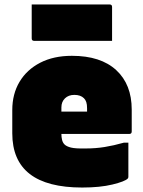

<svg xmlns="http://www.w3.org/2000/svg" viewBox="-20 -820 640 860"><path d="M302 -570Q431 -570 500.5 -506Q570 -442 570 -329V-231Q570 -220 559 -220H255Q255 -206 258 -193.5Q261 -181 269 -173Q278 -164 298 -159Q318 -154 364 -155Q408 -155 448.5 -161.5Q489 -168 535 -181H555V-28Q555 -23 552 -20Q539 -7 483.5 6.5Q428 20 348 20Q35 20 35 -223V-327Q35 -399 67.5 -453.5Q100 -508 160 -539Q220 -570 302 -570ZM313 -395Q287 -395 271 -379.5Q255 -364 255 -339V-320H370V-335Q370 -352 366.5 -362.5Q363 -373 356 -380Q341 -395 313 -395ZM122 -800H471Q482 -800 482 -789V-637H133Q122 -637 122 -648Z"/></svg>

Font: Recursive Mn Lnr St XBk
Style: Regular
Weight: 1000
Monospace: yes
Version: Version 1.079;hotconv 1.0.112;makeotfexe 2.5.65598; ttfautoh